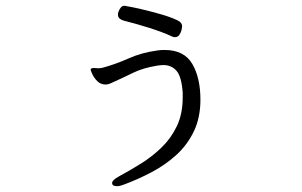

<svg xmlns="http://www.w3.org/2000/svg" viewBox="-20 -581 1040 661"><path d="M406 -510Q398 -512 392 -517Q386 -522 386 -531Q386 -533 386.5 -535.5Q387 -538 388 -541Q396 -561 407 -561Q412 -561 415 -560Q439 -556 470.5 -548.5Q502 -541 533.5 -532Q565 -523 589 -512Q607 -504 607 -490Q607 -487 605 -478Q603 -469 597.5 -461Q592 -453 582 -453Q576 -453 571 -456Q541 -470 495.5 -484.5Q450 -499 406 -510ZM609 -262Q605 -318 587.5 -337.5Q570 -357 543 -357Q538 -357 532.5 -356.5Q527 -356 521 -355Q472 -347 438.5 -330.5Q405 -314 365 -296Q353 -290 344 -290Q326 -290 314.5 -302Q303 -314 297.5 -326.5Q292 -339 292 -341Q292 -343 294 -345Q298 -347 304 -347Q307 -347 310.5 -346.5Q314 -346 318 -346Q323 -346 326.5 -346.5Q330 -347 334 -348Q378 -360 423 -380Q468 -400 520 -407Q526 -408 532.5 -408.5Q539 -409 546 -409Q614 -409 642 -361Q670 -313 670 -238Q670 -176 647.5 -129Q625 -82 587 -47.5Q549 -13 501.5 12Q454 37 405 55Q392 60 383 60Q366 60 366 49Q366 39 390 26Q427 6 465.5 -18Q504 -42 536.5 -73.5Q569 -105 589 -147Q609 -189 609 -246Z"/></svg>

Font: QiushuiShotai
Style: Regular
Weight: 600
Designer: Fontworks Inc.
Foundry: Fontworks Inc.
Version: Version 1.250